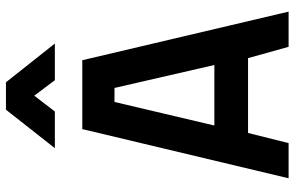

<svg xmlns="http://www.w3.org/2000/svg" viewBox="-192 -796 988 644"><g transform="rotate(-90 302.0 -474.0)"><path d="M26 0 191 -692H422L585 0H467L429 -136H178L144 0ZM282 -584 203 -249H406L329 -584ZM127 -784 256 -948H348L478 -784H355L303 -853L250 -784Z"/></g></svg>

Font: TitilliumText22L Rg
Style: Bold
Weight: 700
Designer: Campivisivi
Foundry: Campivisivi
Version: 1.000